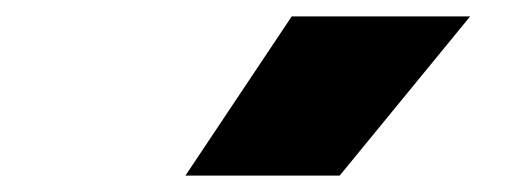

<svg xmlns="http://www.w3.org/2000/svg" viewBox="-20 -828 640 234"><path d="M206 -614 335.5 -808H553L394 -614Z"/></svg>

Font: Encode Sans Expanded ExtraBold
Style: Regular
Weight: 800
Width: 7
Designer: Multiple Designers
Foundry: Impallari Type
Version: Version 3.000; ttfautohint (v1.8.3) -l 8 -r 50 -G 200 -x 14 